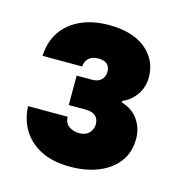

<svg xmlns="http://www.w3.org/2000/svg" viewBox="-75 -842 544 580"><g transform="rotate(15 197.0 -552.0)"><path d="M194 -330Q141 -330 104 -348Q67 -366 46.5 -398.5Q26 -431 24 -474H148Q148 -455 161.5 -445Q175 -435 194 -435Q214 -435 225 -446.5Q236 -458 236 -474Q236 -491 225.5 -500Q215 -509 194 -509H142V-601H190Q209 -601 219 -611Q229 -621 229 -636Q229 -652 219.5 -660Q210 -668 193 -668Q174 -668 163 -658.5Q152 -649 151 -632H27Q29 -676 50 -707.5Q71 -739 109 -756.5Q147 -774 198 -774Q233 -774 261.5 -766Q290 -758 310.5 -742Q331 -726 342.5 -703.5Q354 -681 354 -652Q354 -621 337 -597Q320 -573 295 -563V-558Q329 -548 347 -522Q365 -496 365 -463Q365 -420 342.5 -390.5Q320 -361 281.5 -345.5Q243 -330 194 -330Z"/></g></svg>

Font: Mona Sans ExtraLight Black
Style: Regular
Weight: 900
Version: Version 2.000